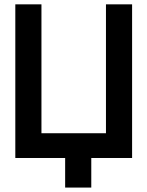

<svg xmlns="http://www.w3.org/2000/svg" viewBox="-20 -720 672 875"><path d="M582 0H396V134.8H276.9V0H49.8V-700.2H168.9V-112.8H462.9V-700.2H582Z"/></svg>

Font: Cakra Normal
Style: Regular
Weight: 400
Designer: Lucia Kollert, Vojtech Kollert
Foundry: OoM Type
Version: Version 1.000;Glyphs 3.1.1 (3148)